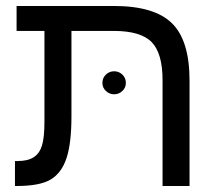

<svg xmlns="http://www.w3.org/2000/svg" viewBox="-20 -619 731 639"><path d="M127.9 -516.1V-213.9C127.9 -178.4 125.2 -151.9 119.6 -134.3C114.1 -116.7 104.8 -103.8 91.8 -95.5C78.8 -87.2 60.9 -83 38.1 -83H29.8V0H35.2C86.9 0 124.8 -7.2 148.9 -21.7C173 -36.2 190.5 -59.9 201.4 -92.8C212.3 -125.7 217.8 -172 217.8 -231.9V-516.1H357.9C418.1 -516.1 460.4 -503.7 484.6 -479C508.9 -454.3 521 -411.9 521 -352.1V0H610.8V-351.1C610.8 -439.9 591.3 -503.5 552.2 -541.7C513.2 -580 448.7 -599.1 358.9 -599.1H35.2V-516.1ZM320.8 -342.8C320.8 -332.4 324.7 -323.5 332.5 -316.2C340.3 -308.8 349.4 -305.2 359.9 -305.2C370.3 -305.2 379.4 -308.8 387.2 -316.2C395 -323.5 398.9 -332.4 398.9 -342.8C398.9 -354.2 395 -363.5 387.2 -370.8C379.4 -378.2 370.3 -381.8 359.9 -381.8C349.4 -381.8 340.3 -378.2 332.5 -370.8C324.7 -363.5 320.8 -354.2 320.8 -342.8Z"/></svg>

Font: Arimo
Style: Regular
Weight: 400
Designer: Steve Matteson
Foundry: Monotype Imaging Inc.
Version: Version 1.32